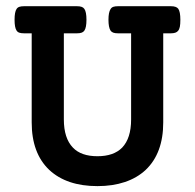

<svg xmlns="http://www.w3.org/2000/svg" viewBox="-20 -600 640 630"><path d="M58.6 -490.7Q49.3 -490.7 43.5 -492.7Q37.6 -494.6 34.2 -500Q27.8 -509.8 27.8 -535.2Q27.8 -560.5 34.2 -570.3Q37.6 -575.7 43.5 -577.6Q49.3 -579.6 58.6 -579.6H232.9Q241.7 -579.6 247.6 -577.6Q253.4 -575.7 256.8 -570.8Q263.7 -561 263.7 -535.2Q263.7 -509.3 256.8 -499.5Q253.4 -494.6 247.6 -492.7Q241.7 -490.7 232.9 -490.7H189.5V-208Q189.5 -146.5 219.2 -115.7Q246.1 -87.4 299.8 -87.4Q353 -87.4 380.9 -115.7Q410.2 -146.5 410.2 -208V-490.7H366.7Q357.9 -490.7 352.1 -492.7Q346.2 -494.6 342.8 -499.5Q335.9 -510.3 335.9 -535.2Q335.9 -559.6 342.8 -570.3Q346.2 -575.7 351.8 -577.6Q357.4 -579.6 366.7 -579.6H541Q558.6 -579.6 564.9 -571.3Q571.8 -561.5 571.8 -535.2Q571.8 -520.5 570.1 -512Q568.4 -503.4 564 -498.5Q557.6 -490.7 541 -490.7H515.6V-198.2Q515.6 -97.2 458 -42.5Q429.7 -16.1 389.6 -2.7Q349.6 10.7 299.8 10.7Q198.7 10.7 141.6 -42.5Q84 -97.2 84 -198.2V-490.7Z"/></svg>

Font: Courier Prime SemiBold
Style: Regular
Weight: 600
Designer: Alan Dague-Greene
Foundry: Quote-Unquote Apps
Version: Version 1.202